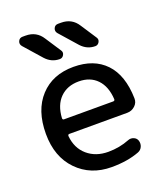

<svg xmlns="http://www.w3.org/2000/svg" viewBox="-140 -858 840 966"><g transform="rotate(-20 279.5 -375.0)"><path d="M110 -760Q168 -760 198 -712L253 -628Q261 -616 253.5 -603Q246 -590 232 -590Q188 -590 157 -624L75 -717Q64 -730 70.5 -745Q77 -760 94 -760ZM388 -712 443 -628Q451 -616 443.5 -603Q436 -590 422 -590Q378 -590 347 -624L265 -717Q254 -730 260.5 -745Q267 -760 284 -760H300Q358 -760 388 -712ZM282 -452Q220 -452 182 -414Q144 -376 140 -307Q140 -298 148 -298H411Q420 -298 420 -307Q416 -376 379.5 -414Q343 -452 282 -452ZM292 10Q180 10 108.5 -63.5Q37 -137 37 -260Q37 -386 103.5 -458Q170 -530 282 -530Q391 -530 452.5 -465.5Q514 -401 517 -277Q518 -253 500 -236.5Q482 -220 458 -220H148Q140 -220 140 -211Q146 -145 190.5 -106.5Q235 -68 302 -68Q362 -68 415 -89Q430 -95 445 -89Q460 -83 465 -68Q470 -51 463 -35.5Q456 -20 440 -14Q377 10 292 10Z"/></g></svg>

Font: Rounded Mplus 1c Medium
Style: Regular
Weight: 500
Version: Version 1.059.20150529